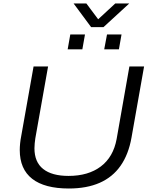

<svg xmlns="http://www.w3.org/2000/svg" viewBox="-20 -1066 865 1098"><path d="M374 12Q235 12 164 -43.5Q93 -99 93 -208Q93 -225 95 -245.5Q97 -266 101 -286L172 -686H255L182 -275Q180 -262 178.5 -246.5Q177 -231 177 -218Q177 -139 227 -99.5Q277 -60 372 -60Q485 -60 556.5 -114Q628 -168 647 -271L720 -686H804L732 -279Q715 -183 669.5 -118Q624 -53 550 -20.5Q476 12 374 12ZM367 -784 382 -869H466L451 -784ZM576 -784 592 -869H675L660 -784ZM719 -1046 572 -911H501L401 -1046H474L557 -935H519L639 -1046Z"/></svg>

Font: Archivo SemiExpanded Light
Style: Italic
Weight: 300
Width: 6
Italic angle: -10°
Designer: Hector Gatti
Foundry: Omnibus-Type
Version: Version 2.001